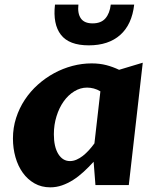

<svg xmlns="http://www.w3.org/2000/svg" viewBox="-20 -802 673 832"><path d="M415 -406.2Q401.4 -414.6 386.5 -418.5Q371.6 -422.4 357.4 -422.4Q328.1 -422.4 301.8 -406.2Q275.4 -390.1 255.9 -362.5Q236.3 -335 224.9 -298.1Q213.4 -261.2 213.4 -220.2Q213.4 -166 232.4 -135Q251.5 -104 283.2 -104Q297.4 -104 311.5 -110.1Q325.7 -116.2 339.1 -126.7Q352.5 -137.2 365.2 -151.1Q377.9 -165 389.2 -180.7ZM538.1 0H393.6L385.7 -101.1Q364.3 -77.6 342.3 -57.4Q320.3 -37.1 296.9 -22.2Q273.4 -7.3 248.8 1.2Q224.1 9.8 197.8 9.8Q159.7 9.8 129.6 -7.3Q99.6 -24.4 78.9 -53.2Q58.1 -82 47.1 -120.6Q36.1 -159.2 36.1 -201.7Q36.1 -248.5 49.8 -291Q63.5 -333.5 87.4 -369.6Q111.3 -405.8 144 -435.1Q176.8 -464.4 214.6 -484.9Q252.4 -505.4 293.9 -516.4Q335.4 -527.3 377 -527.3Q411.6 -527.3 440.7 -519.8Q469.7 -512.2 496.1 -499.5L598.6 -530.3ZM381.3 -700.7Q418 -700.7 436.8 -722.4Q455.6 -744.1 460 -782.2H561.5Q551.8 -695.8 501 -650.6Q450.2 -605.5 364.7 -605.5Q279.3 -605.5 243.9 -651.4Q208.5 -697.3 218.3 -782.2H319.8Q315.4 -744.1 330.3 -722.4Q345.2 -700.7 381.3 -700.7Z"/></svg>

Font: Proza Libre
Style: Bold Italic
Weight: 700
Designer: Jasper de Waard
Foundry: Jasper de Waard
Version: Version 1.000; ttfautohint (v1.4.1.8-43bc)